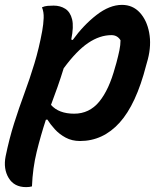

<svg xmlns="http://www.w3.org/2000/svg" viewBox="-46 -567 666 787"><path d="M126 -537Q137 -542 149 -543Q161 -544 174 -544Q201 -544 221.5 -531Q242 -518 249.5 -488Q257 -458 246 -405L252 -403Q296 -464 349.5 -505.5Q403 -547 454 -547Q498 -547 527 -515.5Q556 -484 565.5 -433Q575 -382 560 -324L553 -299Q512 -139 444 -64Q376 11 282 11Q249 11 223 -3Q197 -17 178.5 -37.5Q160 -58 148 -77L142 -76Q121 -12 104.5 55Q88 122 85 197Q75 200 61 200Q12 200 -10.5 162.5Q-33 125 -23 74Q-8 1 12 -62Q32 -125 54 -184.5Q76 -244 95 -306.5Q114 -369 127 -440Q132 -468 133 -493Q134 -518 126 -537ZM411 -423Q363 -423 315.5 -391Q268 -359 215 -287Q203 -248 190 -211Q177 -174 163 -137Q195 -101 258 -101Q320 -101 360.5 -150Q401 -199 426 -292L431 -309Q439 -339 443.5 -361Q448 -383 448 -402Q435 -423 411 -423Z"/></svg>

Font: Recursive Sn Csl St SmB
Style: Italic
Weight: 600
Italic angle: -15°
Version: Version 1.079;hotconv 1.0.112;makeotfexe 2.5.65598; ttfautoh